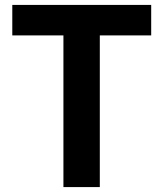

<svg xmlns="http://www.w3.org/2000/svg" viewBox="-20 -761 665 781"><path d="M238 0V-617H30V-741H595V-617H386V0Z"/></svg>

Font: Noto Sans JP Thin
Style: Bold
Weight: 700
Version: Version 2.004-H2;hotconv 1.0.118;makeotfexe 2.5.65603